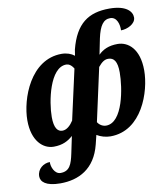

<svg xmlns="http://www.w3.org/2000/svg" viewBox="-105 -858 1039 1185"><g transform="rotate(-10 415.0 -265.0)"><path d="M177 240C291 240 396 190 433 41L447 -16C471 -1 503 8 532 8C729 8 807 -225 807 -357C807 -494 738 -546 673 -546C618 -546 581 -529 552 -500L572 -599C589 -677 613 -711 656 -711C698 -711 711 -661 709 -625C749 -625 802 -650 802 -690C802 -728 765 -770 661 -770C529 -770 448 -714 408 -558L402 -520C382 -536 354 -546 322 -546C127 -546 43 -313 43 -178C43 -48 110 10 176 10C233 10 268 -10 297 -36L275 69C261 136 246 177 189 177C152 177 133 128 135 99C96 99 55 128 55 175C55 208 85 240 177 240ZM246 -78C216 -78 195 -103 195 -172C195 -268 236 -476 339 -476C353 -476 370 -468 385 -443L315 -129C297 -101 273 -78 246 -78ZM517 -62C494 -62 474 -76 464 -93L537 -426C560 -454 578 -466 600 -466C636 -466 656 -440 656 -371C656 -275 622 -62 517 -62Z"/></g></svg>

Font: Noto Serif SemiCondensed Extra
Style: Italic
Weight: 800
Width: 4
Italic angle: -12°
Designer: Monotype Design Team
Foundry: Monotype Imaging Inc.
Version: Version 1.901